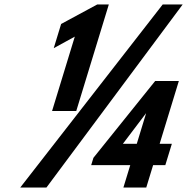

<svg xmlns="http://www.w3.org/2000/svg" viewBox="-20 -845 843 865"><path d="M222.1 -628 317 -680 214.6 -345H323.6L470.3 -825H418.3L255.4 -737ZM803.1 -825H713.1L71.1 0H189.1ZM699.2 -197 785.7 -480H679L400.9 -134L390.8 -101H566.8L535.9 0H638.9L669.8 -101H724.8L754.2 -197ZM638 -334 596.2 -197H533.5L637.3 -334Z"/></svg>

Font: Hussar
Style: BdSuprConOblThree
Weight: 700
Foundry: Cannot Into Space Fonts
Version: Version 2.00